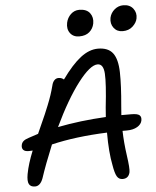

<svg xmlns="http://www.w3.org/2000/svg" viewBox="-61 -984 849 1044"><g transform="rotate(-5 363.0 -461.5)"><path d="M636.2 -792Q605.5 -792 587.9 -814.9Q570.3 -837.9 576.2 -870.1Q582 -896.5 603 -914.3Q624 -932.1 650.9 -932.1Q686.5 -932.1 704.8 -908.4Q723.1 -884.8 716.8 -854Q712.4 -831.5 691.2 -811.8Q669.9 -792 636.2 -792ZM398.9 -784.2Q366.2 -784.2 349.1 -807.1Q332 -830.1 338.9 -863.8Q344.7 -891.1 364.3 -909.7Q383.8 -928.2 410.2 -928.2Q450.7 -928.2 468.5 -904.3Q486.3 -880.4 480 -847.2Q474.6 -819.8 454.1 -802Q433.6 -784.2 398.9 -784.2ZM70.8 -187Q49.3 -187 40.8 -196.5Q32.2 -206.1 35.2 -222.2Q37.6 -235.4 47.1 -243.9Q56.6 -252.4 77.1 -258.8Q120.1 -273.4 128.9 -275.9Q134.3 -288.1 150.6 -324.5Q167 -360.8 174.6 -378.4Q182.1 -396 194.1 -425.5Q206.1 -455.1 214.4 -480.2Q222.7 -505.4 229 -529.8Q232.9 -547.9 242.4 -558.3Q252 -568.8 266.1 -568.8Q282.7 -568.8 294.9 -558.1Q350.6 -635.7 398.2 -672.4Q445.8 -709 493.2 -709Q549.3 -709 574.5 -675.5Q599.6 -642.1 601.3 -570.8Q603 -499.5 592.8 -389.2Q590.8 -372.6 588.9 -337.9H643.1Q676.8 -337.9 687.7 -328.4Q698.7 -318.8 694.8 -298.8Q690.9 -278.8 668.5 -265.4Q646 -252 610.8 -252H587.9Q589.4 -188 599.6 -116.5Q609.9 -44.9 606 -24.9Q598.6 8.8 565.9 8.8Q545.4 8.8 534.9 -9Q524.4 -26.9 517.1 -71.8Q502.9 -141.1 502.9 -250Q330.1 -243.2 199.2 -211.9Q154.8 -103.5 131.8 -33.2Q116.7 7.8 87.9 7.8Q64 7.8 55.2 -8.3Q46.4 -24.4 53.2 -63Q63.5 -118.7 91.8 -188Q88.4 -188 81.3 -187.5Q74.2 -187 70.8 -187ZM483.9 -624Q443.4 -624 377 -537.4Q310.5 -450.7 240.2 -303.2Q363.3 -327.6 503.9 -335Q505.9 -369.1 507.8 -386.2Q522.5 -516.6 519.3 -570.3Q516.1 -624 483.9 -624Z"/></g></svg>

Font: Shantell Sans Normal
Style: Italic
Weight: 400
Italic angle: -11.31°
Designer: Stephen Nixon, Anya Danilova, Shantell Martin
Foundry: Arrow Type
Version: Version 1.006;[559af2be0]